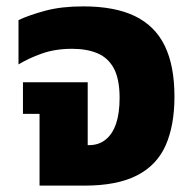

<svg xmlns="http://www.w3.org/2000/svg" viewBox="-20 -582 606 602"><path d="M104 0V-225H52V-324H255V-127H260Q290 -127 311.5 -144.5Q333 -162 344 -194.5Q355 -227 355 -275Q355 -333 337.5 -366.5Q320 -400 286.5 -414.5Q253 -429 206 -429Q153 -429 111 -414Q69 -399 38 -380V-519Q72 -535 122.5 -548.5Q173 -562 241 -562Q340 -562 403 -531.5Q466 -501 496.5 -438.5Q527 -376 527 -279Q527 -189 499.5 -126.5Q472 -64 409.5 -32Q347 0 245 0Z"/></svg>

Font: Noto Sans Thai ExtraBold
Style: Regular
Weight: 800
Version: Version 2.001